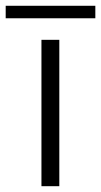

<svg xmlns="http://www.w3.org/2000/svg" viewBox="-88 -641 349 661"><path d="M-68.4 -578.1V-621.1H240.2V-578.1ZM54.7 0V-503.9H116.2V0Z"/></svg>

Font: Post No Bills Colombo Medium
Style: Regular
Weight: 500
Designer: Kosala Senevirathne, Siva Puranthara, Lasantha Premarathna, Tharique Azeez
Foundry: Mooniak
Version: Version 1.220 ; ttfautohint (v1.6)